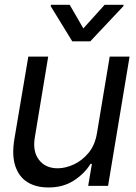

<svg xmlns="http://www.w3.org/2000/svg" viewBox="-20 -785 575 811"><path d="M389.6 -222.7 443.4 -545.9H527.3L436.5 0H352.5L368.2 -92.8H362.3Q336.9 -51.3 291.3 -22Q245.6 7.3 183.6 6.8Q132.3 6.8 96.2 -15.4Q60.1 -37.6 44.7 -83.5Q29.3 -129.4 41 -199.2L99.6 -545.9H183.6L127 -204.1Q117.2 -145 145 -109.4Q172.9 -73.7 224.6 -74.2Q255.9 -74.2 291 -90.1Q326.2 -106 353.8 -138.9Q381.3 -171.9 389.6 -222.7ZM274.4 -764.6 332 -665 421.9 -764.6H502L501 -758.8L361.3 -610.4H285.2L194.3 -758.8L195.3 -764.6Z"/></svg>

Font: Inter Tight
Style: Italic
Weight: 400
Italic angle: -9.39999°
Designer: Rasmus Andersson
Foundry: rsms
Version: Version 3.002